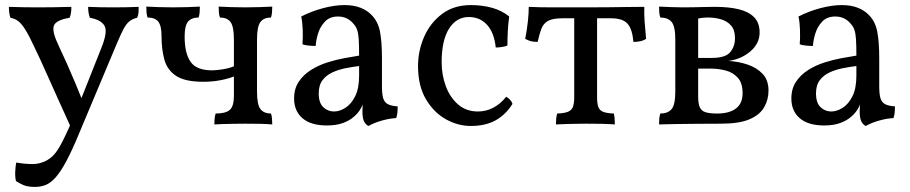

<svg xmlns="http://www.w3.org/2000/svg" viewBox="-20 -487 3584 756"><path d="M379 -298Q405 -362 391.5 -385.5Q378 -409 334 -417Q330 -428 328.5 -438.5Q327 -449 327 -460Q350 -459 374 -458.5Q398 -458 426 -458Q454 -458 479 -458.5Q504 -459 526 -460Q526 -450 525.5 -439Q525 -428 520 -417Q502 -413 489.5 -403Q477 -393 466 -372Q455 -351 439 -313L292 37Q264 105 241.5 147Q219 189 199.5 211Q180 233 160.5 241Q141 249 118 249Q88 249 70.5 241Q53 233 43 226Q39 211 40 188.5Q41 166 44 153Q61 156 77 157.5Q93 159 108 159Q137 159 163.5 145Q190 131 209 100Q223 79 251 17.5Q279 -44 310 -124ZM262 21Q238 -32 211.5 -90.5Q185 -149 161 -203Q137 -257 119 -294Q96 -344 80.5 -369Q65 -394 51.5 -404Q38 -414 21 -417Q18 -426 16.5 -437Q15 -448 15 -460Q44 -459 73 -458.5Q102 -458 128 -458Q154 -458 192 -458.5Q230 -459 261 -460Q261 -447 259.5 -436.5Q258 -426 254 -417Q200 -408 192 -385.5Q184 -363 211 -307Q225 -278 243 -237.5Q261 -197 278 -156.5Q295 -116 307 -85Z M1052 3Q1030 1 1002.5 0.5Q975 0 945 0Q920 0 897 0.5Q874 1 855.5 1.5Q837 2 824 3Q824 -8 825 -19Q826 -30 829 -40Q868 -40 884.5 -54Q901 -68 901 -110V-331Q901 -383 887.5 -400.5Q874 -418 846 -418Q843 -427 842 -437.5Q841 -448 841 -461Q861 -460 888.5 -459Q916 -458 946 -458Q976 -458 1003.5 -459Q1031 -460 1052 -461Q1052 -448 1051 -437.5Q1050 -427 1047 -418Q1019 -418 1005.5 -400.5Q992 -383 992 -331V-127Q992 -75 1005.5 -57.5Q1019 -40 1047 -40Q1050 -31 1051 -21Q1052 -11 1052 3ZM781 -165Q708 -165 673 -188.5Q638 -212 627 -253Q616 -294 616 -345Q616 -386 603 -402Q590 -418 561 -418Q558 -427 557 -437.5Q556 -448 556 -461Q577 -460 604.5 -459Q632 -458 662 -458Q692 -458 719.5 -459Q747 -460 767 -461Q767 -448 766 -437.5Q765 -427 762 -418Q734 -418 720.5 -402Q707 -386 707 -343Q707 -277 730.5 -243.5Q754 -210 815 -210Q831 -210 856.5 -214Q882 -218 904 -227V-187Q879 -177 847.5 -171Q816 -165 781 -165Z M1431 9Q1420 4 1413.5 -9Q1407 -22 1407 -50Q1407 -59 1408 -71.5Q1409 -84 1412 -94H1414Q1411 -78 1400.5 -59.5Q1390 -41 1373 -27Q1356 -12 1330 -2.5Q1304 7 1267 7Q1204 7 1171 -21.5Q1138 -50 1138 -99Q1138 -138 1156.5 -165.5Q1175 -193 1204.5 -211.5Q1234 -230 1268.5 -241Q1303 -252 1336 -258Q1369 -264 1394 -268Q1394 -309 1392.5 -332Q1391 -355 1386.5 -368.5Q1382 -382 1373 -392Q1361 -407 1345.5 -414.5Q1330 -422 1311 -422Q1278 -422 1259 -401.5Q1240 -381 1232 -354Q1224 -327 1223 -306Q1212 -306 1195.5 -307.5Q1179 -309 1171 -313Q1173 -338 1172 -369Q1171 -400 1166 -422Q1207 -443 1252.5 -455Q1298 -467 1336 -467Q1373 -467 1399.5 -456.5Q1426 -446 1442 -429Q1468 -404 1476 -363.5Q1484 -323 1484 -256V-146Q1484 -118 1488.5 -101.5Q1493 -85 1506 -77.5Q1519 -70 1546 -68Q1546 -58 1545 -45.5Q1544 -33 1540 -22Q1515 -21 1484.5 -12.5Q1454 -4 1431 9ZM1295 -48Q1317 -48 1340 -62.5Q1363 -77 1378.5 -108Q1394 -139 1394 -189V-227Q1369 -224 1341 -218.5Q1313 -213 1289 -202Q1265 -191 1250 -171.5Q1235 -152 1235 -119Q1235 -82 1253 -65Q1271 -48 1295 -48Z M1998 -78Q1971 -35 1931 -13Q1891 9 1834 9Q1783 9 1735.5 -17.5Q1688 -44 1657 -96.5Q1626 -149 1626 -227Q1626 -287 1650 -342Q1674 -397 1720.5 -432Q1767 -467 1834 -467Q1880 -467 1918.5 -456Q1957 -445 1985 -422Q1981 -393 1979.5 -365Q1978 -337 1978 -308Q1970 -304 1956.5 -302Q1943 -300 1932 -300Q1926 -358 1898 -389Q1870 -420 1826 -420Q1777 -420 1748 -374Q1719 -328 1719 -242Q1719 -192 1735.5 -147.5Q1752 -103 1784 -75.5Q1816 -48 1862 -48Q1894 -48 1922.5 -63Q1951 -78 1973 -106Q1981 -102 1988 -94.5Q1995 -87 1998 -78Z M2169 3Q2169 -8 2170 -19.5Q2171 -31 2174 -40Q2201 -41 2215.5 -46.5Q2230 -52 2235.5 -65.5Q2241 -79 2241 -105V-438H2331V-105Q2331 -79 2336 -65.5Q2341 -52 2355.5 -46.5Q2370 -41 2397 -40Q2399 -32 2400 -20Q2401 -8 2401 3Q2376 1 2346.5 0.5Q2317 0 2288 0Q2268 0 2246 0.5Q2224 1 2204 1.5Q2184 2 2169 3ZM2097 -322Q2082 -322 2071.5 -324.5Q2061 -327 2048 -334Q2055 -370 2058.5 -402.5Q2062 -435 2062 -460Q2082 -459 2106.5 -458.5Q2131 -458 2159.5 -458Q2188 -458 2220.5 -458Q2253 -458 2289 -458Q2336 -458 2378 -458.5Q2420 -459 2456 -459.5Q2492 -460 2517 -460Q2516 -435 2518 -404.5Q2520 -374 2524 -334Q2513 -327 2500.5 -324.5Q2488 -322 2474 -322Q2470 -372 2451 -393.5Q2432 -415 2386 -415H2194Q2157 -415 2138.5 -405Q2120 -395 2112 -374.5Q2104 -354 2097 -322Z M2575 3Q2575 -11 2576 -21Q2577 -31 2580 -40Q2610 -40 2624.5 -57.5Q2639 -75 2639 -127V-331Q2639 -383 2624.5 -400.5Q2610 -418 2580 -418Q2577 -427 2576 -437.5Q2575 -448 2575 -461Q2597 -460 2624 -459Q2651 -458 2671 -458Q2691 -458 2713.5 -458.5Q2736 -459 2757.5 -459.5Q2779 -460 2795 -460Q2850 -460 2889 -450.5Q2928 -441 2949.5 -419Q2971 -397 2971 -359Q2971 -316 2935 -285Q2899 -254 2848 -247Q2887 -245 2923 -233Q2959 -221 2982.5 -196.5Q3006 -172 3006 -130Q3006 -95 2989 -65Q2972 -35 2931.5 -17.5Q2891 0 2820 0Q2767 0 2720 0.5Q2673 1 2636 1.5Q2599 2 2575 3ZM2804 -40Q2852 -40 2878 -60Q2904 -80 2904 -120Q2904 -160 2885 -181Q2866 -202 2837 -209.5Q2808 -217 2776 -217H2717V-259H2783Q2837 -259 2855.5 -282Q2874 -305 2874 -336Q2874 -369 2858.5 -386.5Q2843 -404 2819 -411Q2795 -418 2769 -418Q2754 -418 2743 -416.5Q2732 -415 2717 -411L2729 -435V-107Q2729 -79 2735.5 -64.5Q2742 -50 2758.5 -45Q2775 -40 2804 -40Z M3389 9Q3378 4 3371.5 -9Q3365 -22 3365 -50Q3365 -59 3366 -71.5Q3367 -84 3370 -94H3372Q3369 -78 3358.5 -59.5Q3348 -41 3331 -27Q3314 -12 3288 -2.5Q3262 7 3225 7Q3162 7 3129 -21.5Q3096 -50 3096 -99Q3096 -138 3114.5 -165.5Q3133 -193 3162.5 -211.5Q3192 -230 3226.5 -241Q3261 -252 3294 -258Q3327 -264 3352 -268Q3352 -309 3350.5 -332Q3349 -355 3344.5 -368.5Q3340 -382 3331 -392Q3319 -407 3303.5 -414.5Q3288 -422 3269 -422Q3236 -422 3217 -401.5Q3198 -381 3190 -354Q3182 -327 3181 -306Q3170 -306 3153.5 -307.5Q3137 -309 3129 -313Q3131 -338 3130 -369Q3129 -400 3124 -422Q3165 -443 3210.5 -455Q3256 -467 3294 -467Q3331 -467 3357.5 -456.5Q3384 -446 3400 -429Q3426 -404 3434 -363.5Q3442 -323 3442 -256V-146Q3442 -118 3446.5 -101.5Q3451 -85 3464 -77.5Q3477 -70 3504 -68Q3504 -58 3503 -45.5Q3502 -33 3498 -22Q3473 -21 3442.5 -12.5Q3412 -4 3389 9ZM3253 -48Q3275 -48 3298 -62.5Q3321 -77 3336.5 -108Q3352 -139 3352 -189V-227Q3327 -224 3299 -218.5Q3271 -213 3247 -202Q3223 -191 3208 -171.5Q3193 -152 3193 -119Q3193 -82 3211 -65Q3229 -48 3253 -48Z"/></svg>

Font: Vollkorn
Style: Regular
Weight: 400
Designer: Friedrich Althausen
Foundry: Friedrich Althausen
Version: Version 5.001